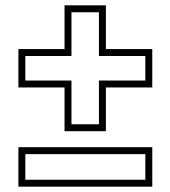

<svg xmlns="http://www.w3.org/2000/svg" viewBox="-20 -687 639 720"><path d="M351 -477V-641H248V-477H75V-385H248V-221H351V-385H525V-477ZM551 -503V-359H377V-195H222V-359H49V-503H222V-667H377V-503ZM75 -13H525V-109H75ZM49 -135H551V13H49Z"/></svg>

Font: CMG Sans Outline
Style: Outline
Weight: 700
Designer: Julieta Ulanovsky
Foundry: Julieta Ulanovsky
Version: Version 7.200